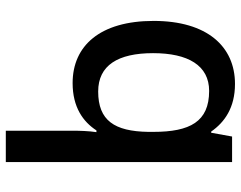

<svg xmlns="http://www.w3.org/2000/svg" viewBox="-104 -485 829 661"><g transform="rotate(90 310.5 -154.5)"><path d="M430 11V240H538V-539H450L437 -467H433C401 -513 351 -549 269 -549C140 -549 52 -453 52 -269C52 -84 138 10 266 10C349 10 399 -26 429 -72H435C431 -47 430 -14 430 11ZM295 -78C205 -78 163 -146 163 -267C163 -387 205 -460 293 -460C399 -460 434 -394 434 -268V-250C432 -134 395 -78 295 -78Z"/></g></svg>

Font: Noto Sans Lisu Medium
Style: Regular
Weight: 500
Designer: Monotype Design Team. David Williams.
Foundry: Monotype Imaging Inc.
Version: Version 2.102